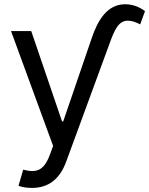

<svg xmlns="http://www.w3.org/2000/svg" viewBox="-20 -694 713 918"><path d="M132.5 204.5C211.3 204.5 266 163 296.9 77.8L502.8 -483C529.8 -559.3 549.4 -594.8 591.6 -595.2C611.2 -595.2 631.7 -587 650.2 -577.4L673.3 -640.6C648.8 -659.8 615.4 -673.7 578.8 -673.7C490.4 -673.7 446.7 -593.8 419 -513.1L282.3 -113.6H276.6L129.3 -545.5H32.7L234 3.9L218.8 44.7C189.3 125.4 151.6 132.8 90.9 117.2L68.5 194.2C78.5 198.9 103.3 204.5 132.5 204.5Z"/></svg>

Font: Margiela Sans Text
Style: Regular
Weight: 400
Designer: Stefan Endress, Andreas Faust
Version: Version 1.100;FEAKit 1.0